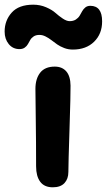

<svg xmlns="http://www.w3.org/2000/svg" viewBox="-78 -837 459 825"><path d="M5.9 -626Q-22.9 -626 -40.5 -647.7Q-58.1 -669.4 -58.1 -701.2Q-58.1 -749 -27.6 -783Q2.9 -816.9 64.9 -816.9Q94.2 -816.9 119.9 -805.9Q145.5 -794.9 160.4 -781.5Q175.3 -768.1 191.9 -757.1Q208.5 -746.1 221.2 -746.1Q236.8 -746.1 247.6 -752.9Q258.3 -759.8 264.2 -769.5Q270 -779.3 275.1 -788.8Q280.3 -798.3 288.8 -805.2Q297.4 -812 310.1 -812Q360.8 -812 360.8 -745.1Q360.8 -691.4 326.4 -657.7Q292 -624 234.9 -624Q215.3 -624 198 -630.6Q180.7 -637.2 167.7 -646.2Q154.8 -655.3 142.8 -664.6Q130.9 -673.8 117.7 -680.4Q104.5 -687 91.8 -687Q76.7 -687 66.9 -680.7Q57.1 -674.3 52 -665.3Q46.9 -656.2 42 -647.5Q37.1 -638.7 28.1 -632.3Q19 -626 5.9 -626ZM148.9 -32.2Q112.3 -32.2 94.7 -56.2Q77.1 -80.1 77.1 -122.1Q77.1 -226.1 75.7 -323.2Q74.2 -420.4 74.2 -455.1Q74.2 -498.5 94.7 -524.7Q115.2 -550.8 157.2 -550.8Q189 -550.8 206.8 -530.3Q224.6 -509.8 225.1 -469.2Q225.6 -432.6 220.7 -282.7Q215.8 -132.8 215.8 -98.1Q215.8 -68.4 199 -50.3Q182.1 -32.2 148.9 -32.2Z"/></svg>

Font: Shantell Sans Bouncy
Style: Regular
Weight: 600
Designer: Stephen Nixon, Anya Danilova, Shantell Martin
Foundry: Arrow Type
Version: Version 1.006;[9816181b4]